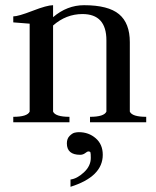

<svg xmlns="http://www.w3.org/2000/svg" viewBox="-20 -470 599 738"><path d="M288 125Q237 125 237 81Q237 63 247.5 52.5Q258 42 267 40Q276 38 283 38Q321 38 348 61.5Q375 85 375 125Q375 209 251 248V220Q276 217 302.5 192.5Q329 168 329 137Q329 119 327.5 115.5Q326 112 319 112Q316 112 307.5 118.5Q299 125 288 125ZM31 0V-21Q85 -21 94 -41V-379Q32 -384 31 -384V-407Q50 -407 105.5 -428.5Q161 -450 184 -450V-404Q238 -450 303 -450Q396 -450 437.5 -415.5Q479 -381 479 -308V-41Q488 -21 542 -21V0H326V-21Q380 -21 389 -41V-315Q389 -416 297 -416Q234 -416 184 -372V-41Q193 -21 247 -21V0Z"/></svg>

Font: Judson
Style: Regular
Weight: 400
Version: Version 20110429